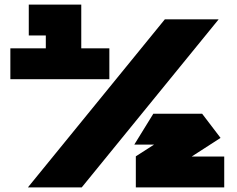

<svg xmlns="http://www.w3.org/2000/svg" viewBox="-20 -814 1029 834"><path d="M179 -470V-660L281 -794H333V-604L231 -470ZM25 -470V-604H179V-470ZM231 -470 333 -604H455V-470ZM105 -660V-794H281L179 -660ZM102 0V-1L696 -730H929V-729L335 0ZM564 -186V-187L646 -320H858L862 -186ZM650 -29 570 -134V-135L858 -320L938 -215ZM570 0V-134H954V0Z"/></svg>

Font: Foldit Black
Style: Regular
Weight: 900
Version: Version 1.003